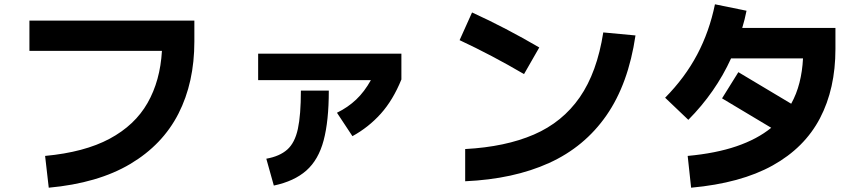

<svg xmlns="http://www.w3.org/2000/svg" viewBox="-20 -819 4040 894"><path d="M207 55 190 -93Q373 -110 490.5 -173Q608 -236 667 -339.5Q726 -443 734 -582H117V-723H885V-626Q885 -435 811 -290Q737 -145 586.5 -55.5Q436 34 207 55Z M1621 -185 1549 -294Q1600 -319 1638.5 -355.5Q1677 -392 1707 -446H1182V-569H1849V-449Q1810 -353 1753 -289.5Q1696 -226 1621 -185ZM1255 45 1220 -80Q1282 -91 1317.5 -122.5Q1353 -154 1367 -219Q1381 -284 1381 -397H1511Q1511 -256 1487 -165.5Q1463 -75 1406.5 -25Q1350 25 1255 45Z M2491 -598 2420 -474Q2345 -518 2270 -557.5Q2195 -597 2120 -632L2178 -761Q2257 -725 2335.5 -684Q2414 -643 2491 -598ZM2146 25V-125Q2333 -135 2466 -192.5Q2599 -250 2679.5 -366Q2760 -482 2789 -668L2939 -654Q2906 -429 2804 -282Q2702 -135 2536.5 -60Q2371 15 2146 25Z M3198 55 3182 -93Q3313 -105 3409.5 -138Q3506 -171 3571 -224L3342 -361L3418 -483L3664 -336Q3689 -381 3702.5 -434Q3716 -487 3719 -547H3384Q3312 -389 3185 -261L3077 -364Q3169 -457 3226 -564.5Q3283 -672 3309 -799L3456 -769Q3448 -728 3436 -689H3870V-591Q3870 -406 3798 -268.5Q3726 -131 3577.5 -48.5Q3429 34 3198 55Z"/></svg>

Font: Murecho
Style: Bold
Weight: 700
Designer: Neil Summerour
Foundry: Positype
Version: Version 1.010; ttfautohint (v1.8.3)